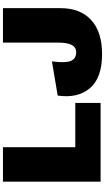

<svg xmlns="http://www.w3.org/2000/svg" viewBox="274 -974 710 1298"><g transform="rotate(-90 629.0 -325.0)"><path d="M283 -171H582V0H50V-660H283ZM1223 -660V-272Q1223 -137 1142.5 -63.5Q1062 10 912 10Q751 10 681.5 -72.5Q612 -155 632 -290L863 -329Q851 -238 866 -201.5Q881 -165 924 -165Q958 -165 974 -194.5Q990 -224 990 -289V-660Z"/></g></svg>

Font: Elaine Sans Black
Style: Regular
Weight: 900
Designer: Wei Huang
Foundry: Wei Huang
Version: Version 2.001;December 24, 2019;FontCreator 12.0.0.2547 64-b